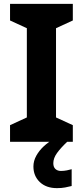

<svg xmlns="http://www.w3.org/2000/svg" viewBox="-20 -734 429 994"><path d="M357 0H32V-86L119 -126V-588L32 -628V-714H357V-628L270 -588V-126L357 -86ZM256 111Q256 131 267 141Q278 151 295 151Q311 151 326 148Q341 145 351 142V229Q335 233 317 236.5Q299 240 275 240Q219 240 186 208.5Q153 177 153 128Q153 99 168 72Q183 45 207.5 22.5Q232 0 263 -17L328 0Q294 32 275 58.5Q256 85 256 111Z"/></svg>

Font: Noto Sans Malayalam
Style: Regular
Weight: 400
Designer: Jelle Bosma - Monotype Design Team
Foundry: Monotype Imaging Inc.
Version: Version 2.103